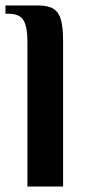

<svg xmlns="http://www.w3.org/2000/svg" viewBox="-36 -680 314 700"><path d="M64 -530Q64 -581 50 -605.5Q36 -630 -6 -630H-16V-660H104Q140 -660 159 -648Q178 -636 186 -608.5Q194 -581 194 -530V0H64Z"/></svg>

Font: Philosopher
Style: Bold
Weight: 700
Designer: Jovanny Lemonad
Foundry: Jovanny Lemonad
Version: Version 2.000